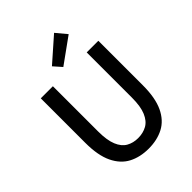

<svg xmlns="http://www.w3.org/2000/svg" viewBox="-247 -1004 1144 1144"><g transform="rotate(-45 325.5 -431.5)"><path d="M326 12Q254 12 199.5 -16.5Q145 -45 114 -109.5Q83 -174 83 -280V-655H185V-274Q185 -200 203 -156.5Q221 -113 253 -95Q285 -77 326 -77Q368 -77 400.5 -95Q433 -113 451.5 -156.5Q470 -200 470 -274V-655H568V-280Q568 -174 537.5 -109.5Q507 -45 452.5 -16.5Q398 12 326 12ZM310 -692 265 -743 415 -875 471 -808Z"/></g></svg>

Font: Assistant SemiBold
Style: Regular
Weight: 600
Designer: Hebrew By Ben Nathan, Latin by Paul Hunt
Version: Version 3.000